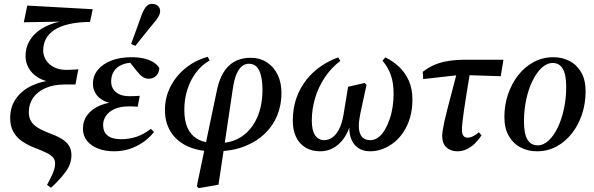

<svg xmlns="http://www.w3.org/2000/svg" viewBox="-20 -774 3096 1000"><path d="M246 204 225 189Q242 158 254.5 129.5Q267 101 267 77Q267 59 256.5 46.5Q246 34 223.5 22.5Q201 11 166 -2Q126 -17 96 -37.5Q66 -58 49.5 -87.5Q33 -117 33 -159Q33 -217 63 -260Q93 -303 146 -328Q199 -353 267 -358L259 -345Q211 -350 178.5 -370Q146 -390 129.5 -419.5Q113 -449 113 -481Q113 -524 131.5 -557.5Q150 -591 183.5 -615.5Q217 -640 263 -654Q309 -668 365 -672L389 -663L104 -658L122 -745L463 -726L449 -660Q386 -659 340 -648.5Q294 -638 264 -618.5Q234 -599 219.5 -572Q205 -545 205 -511Q205 -485 219 -462Q233 -439 260 -424.5Q287 -410 326 -410Q341 -410 357 -411Q373 -412 388 -413L373 -334H319Q260 -334 217.5 -315.5Q175 -297 152.5 -264.5Q130 -232 130 -190Q130 -162 141.5 -143Q153 -124 176 -109.5Q199 -95 233 -82Q272 -68 298.5 -52.5Q325 -37 338.5 -16.5Q352 4 352 34Q352 80 323 119.5Q294 159 246 204Z M574 14Q528 14 491.5 0Q455 -14 433.5 -40Q412 -66 412 -104Q412 -145 435.5 -176Q459 -207 502 -225Q545 -243 603 -244L596 -233Q551 -234 522 -248.5Q493 -263 478.5 -286.5Q464 -310 464 -337Q464 -379 489.5 -410Q515 -441 560 -458.5Q605 -476 665 -476Q708 -476 737.5 -467.5Q767 -459 785 -446Q803 -433 810 -418Q807 -391 791.5 -377.5Q776 -364 755 -364Q737 -364 722.5 -374Q708 -384 694 -402L651 -456L707 -460L717 -444Q706 -447 696 -447.5Q686 -448 676 -448Q642 -448 615.5 -437Q589 -426 574 -404Q559 -382 559 -349Q559 -327 569.5 -310Q580 -293 601.5 -283Q623 -273 654 -273Q669 -273 680 -273.5Q691 -274 708 -275L697 -218Q689 -219 678 -219.5Q667 -220 652 -220Q606 -220 576 -206Q546 -192 531.5 -170Q517 -148 517 -123Q517 -87 540.5 -68Q564 -49 611 -49Q650 -49 687.5 -60.5Q725 -72 766 -103L782 -86Q756 -54 723.5 -32Q691 -10 654 2Q617 14 574 14ZM663 -545Q677 -584 691 -622Q705 -660 718 -697Q724 -712 731 -725Q738 -738 748 -746Q758 -754 772 -754Q790 -754 802 -743.5Q814 -733 814 -716Q814 -702 804.5 -686Q795 -670 779 -652Q756 -623 732 -594Q708 -565 685 -535Z M1015 206 1005 196 1110 -305Q1128 -390 1172 -431.5Q1216 -473 1285 -473Q1334 -473 1370.5 -449Q1407 -425 1426.5 -384Q1446 -343 1446 -289Q1446 -227 1424 -173Q1402 -119 1359.5 -78Q1317 -37 1255.5 -12.5Q1194 12 1114 14L1113 -30L1124 -29Q1192 -30 1242 -65Q1292 -100 1319.5 -162Q1347 -224 1347 -307Q1347 -371 1330 -406.5Q1313 -442 1276 -442Q1256 -442 1239.5 -428.5Q1223 -415 1211 -386Q1199 -357 1192 -308L1148 -12L1118 188ZM1071 14Q999 10 947 -17Q895 -44 867 -91Q839 -138 839 -201Q839 -265 867 -321Q895 -377 945.5 -418.5Q996 -460 1062 -478L1072 -459Q1032 -437 1002 -397.5Q972 -358 956 -308Q940 -258 940 -202Q940 -144 957 -107.5Q974 -71 1004 -52.5Q1034 -34 1073 -31L1082 -32Z M1647 14Q1604 14 1572 -5Q1540 -24 1522.5 -59.5Q1505 -95 1505 -144Q1505 -211 1524 -264Q1543 -317 1576 -358.5Q1609 -400 1651.5 -429Q1694 -458 1741 -475L1753 -457Q1705 -421 1671.5 -370.5Q1638 -320 1621 -262.5Q1604 -205 1604 -146Q1604 -94 1621.5 -69Q1639 -44 1669 -44Q1690 -44 1710 -57.5Q1730 -71 1745.5 -100Q1761 -129 1769 -176L1793 -322L1879 -342L1889 -332L1857 -184Q1853 -165 1851 -148.5Q1849 -132 1849 -119Q1849 -92 1856.5 -75.5Q1864 -59 1877.5 -51.5Q1891 -44 1908 -44Q1931 -44 1950.5 -58.5Q1970 -73 1984.5 -98Q1999 -123 2009.5 -153.5Q2020 -184 2025 -218Q2030 -252 2030 -284Q2030 -343 2015.5 -383.5Q2001 -424 1972 -458L1987 -475Q2027 -456 2059 -425.5Q2091 -395 2109.5 -353Q2128 -311 2128 -256Q2128 -205 2116 -163Q2104 -121 2082.5 -88Q2061 -55 2033 -32.5Q2005 -10 1973 2Q1941 14 1907 14Q1871 14 1844.5 -4Q1818 -22 1806.5 -57.5Q1795 -93 1802 -143H1809Q1792 -69 1748.5 -27.5Q1705 14 1647 14Z M2184 -362 2182 -400Q2212 -423 2243.5 -436.5Q2275 -450 2315 -456.5Q2355 -463 2410 -463H2602L2588 -377L2403 -383H2368ZM2362 14Q2327 14 2305 -6.5Q2283 -27 2283 -66Q2283 -78 2286 -96.5Q2289 -115 2294.5 -141Q2300 -167 2309.5 -203.5Q2319 -240 2332 -289.5Q2345 -339 2362 -404L2430 -409Q2418 -334 2409.5 -283Q2401 -232 2396.5 -199Q2392 -166 2389.5 -146Q2387 -126 2386.5 -114.5Q2386 -103 2386 -95Q2386 -77 2393.5 -67Q2401 -57 2415 -57Q2429 -57 2444 -64.5Q2459 -72 2474 -85L2488 -69Q2473 -46 2453.5 -27Q2434 -8 2411 3Q2388 14 2362 14Z M2777 14Q2731 14 2692.5 -5.5Q2654 -25 2630.5 -65Q2607 -105 2607 -165Q2607 -226 2625.5 -281.5Q2644 -337 2678 -381Q2712 -425 2759 -450.5Q2806 -476 2862 -476Q2908 -476 2946 -456.5Q2984 -437 3007 -397.5Q3030 -358 3030 -298Q3030 -237 3012 -181Q2994 -125 2960 -81Q2926 -37 2879.5 -11.5Q2833 14 2777 14ZM2780 -17Q2811 -17 2838 -42.5Q2865 -68 2885.5 -111Q2906 -154 2917.5 -208.5Q2929 -263 2929 -321Q2929 -386 2911 -416Q2893 -446 2859 -446Q2828 -446 2801 -420.5Q2774 -395 2753 -352Q2732 -309 2720.5 -254.5Q2709 -200 2709 -142Q2709 -76 2727.5 -46.5Q2746 -17 2780 -17Z"/></svg>

Font: Source Serif 4 48pt SemiBold
Style: Italic
Weight: 600
Italic angle: -12°
Designer: Frank Grießhammer
Foundry: Adobe Systems Incorporated
Version: Version 4.004;hotconv 1.0.116;makeotfexe 2.5.65601